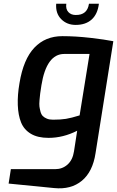

<svg xmlns="http://www.w3.org/2000/svg" viewBox="-20 -732 625 1025"><path d="M280 -712H334Q330 -684 344.5 -668Q359 -652 384 -652Q446 -651 455 -712H508Q501 -656 469 -627.5Q437 -599 384 -599Q337 -599 306.5 -630Q276 -661 280 -712ZM26 248 38 171H275Q313 171 340.5 146.5Q368 122 375 76L392 -34Q317 4 239 4Q181 4 144.5 -18Q108 -40 92.5 -78.5Q77 -117 75 -171Q73 -225 84 -288Q105 -416 163.5 -477.5Q222 -539 313 -539Q384 -539 462 -530Q540 -521 585 -512L490 86Q475 185 417 233Q359 281 269 272ZM201 -276Q200 -274 200 -269Q196 -245 194.5 -232.5Q193 -220 191 -198Q189 -176 190.5 -164Q192 -152 196 -136.5Q200 -121 208.5 -112.5Q217 -104 230.5 -98.5Q244 -93 263 -93Q304 -93 332 -97.5Q360 -102 405 -116L458 -444H323Q228 -444 201 -276Z"/></svg>

Font: Exo
Style: DemiBoldItalic
Weight: 600
Designer: Natanael Gama
Version: Version 1